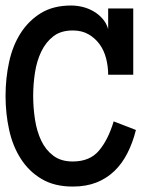

<svg xmlns="http://www.w3.org/2000/svg" viewBox="-30 -668 596 699"><path d="M464.8 -194.8Q453.1 -147.9 433.6 -109.9Q414.1 -71.8 386 -44.9Q357.9 -18.1 320.6 -3.4Q283.2 11.2 234.9 11.2Q168 11.2 121.6 -16.4Q75.2 -43.9 45.7 -90.1Q16.1 -136.2 3.2 -195.6Q-9.8 -254.9 -9.8 -318.8Q-9.8 -382.8 3.2 -442.4Q16.1 -502 45.2 -547.4Q74.2 -592.8 119.1 -620.4Q164.1 -647.9 229 -647.9Q250 -647.9 271.5 -642.6Q293 -637.2 311.5 -626.2Q330.1 -615.2 344 -599.1Q357.9 -583 363.8 -562V-637.2H455.1V-396H363.8Q363.8 -425.8 356.4 -454.8Q349.1 -483.9 333 -506.3Q316.9 -528.8 292.5 -543Q268.1 -557.1 234.9 -557.1Q191.9 -557.1 164.6 -536.1Q137.2 -515.1 120.6 -481Q104 -446.8 97.4 -404.3Q90.8 -361.8 90.8 -318.8Q90.8 -275.9 97.4 -232.9Q104 -189.9 120.1 -156Q136.2 -122.1 164.1 -101.1Q191.9 -80.1 234.9 -80.1Q296.9 -80.1 330.3 -119.6Q363.8 -159.2 383.8 -226.1Z"/></svg>

Font: Anonymous Pro
Style: Bold
Weight: 700
Monospace: yes
Designer: Mark Simonson
Version: Version 1.003